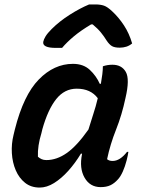

<svg xmlns="http://www.w3.org/2000/svg" viewBox="-20 -835 640 866"><path d="M309 -547Q356 -547 385 -520Q414 -493 430 -457H435Q439 -479 441.5 -500Q444 -521 444 -536Q464 -543 487 -543Q529 -543 547.5 -510.5Q566 -478 546 -393Q530 -317 503.5 -250.5Q477 -184 463 -117Q472 -109 488 -109Q521 -109 553 -150H559Q558 -142 556 -132.5Q554 -123 551 -111Q544 -84 534 -61.5Q524 -39 512 -26Q496 -8 478 0.5Q460 9 434 9Q386 9 361.5 -33.5Q337 -76 350 -140V-142H345Q319 -99 288 -64.5Q257 -30 224 -9.5Q191 11 159 11Q120 11 93 -10.5Q66 -32 51 -67Q36 -102 33.5 -144Q31 -186 41 -226L47 -251Q86 -406 155 -476.5Q224 -547 309 -547ZM151 -128Q159 -121 168 -117Q177 -113 189 -113Q236 -113 281.5 -145Q327 -177 379 -251Q389 -285 400.5 -319.5Q412 -354 421 -392Q389 -435 326 -435Q271 -435 233.5 -388Q196 -341 171 -252L167 -235Q149 -177 151 -128ZM382 -815H410Q433 -815 449 -809.5Q465 -804 487 -783Q516 -756 539.5 -720Q563 -684 576 -639Q564 -629 550 -624.5Q536 -620 520 -620Q497 -620 485 -627Q473 -634 461 -652Q450 -670 435.5 -688Q421 -706 398 -725H391Q344 -697 312.5 -670.5Q281 -644 260 -619H232Q171 -619 175 -646Q177 -657 185.5 -671Q194 -685 213 -704Q248 -739 294.5 -768.5Q341 -798 382 -815Z"/></svg>

Font: Recursive Sn Csl St SmB
Style: Italic
Weight: 600
Italic angle: -15°
Version: Version 1.079;hotconv 1.0.112;makeotfexe 2.5.65598; ttfautoh